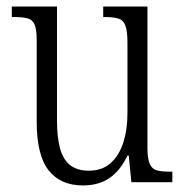

<svg xmlns="http://www.w3.org/2000/svg" viewBox="-20 -556 566 586"><path d="M233 10Q165 10 128.5 -36Q92 -82 92 -185V-434Q92 -466 85.5 -481Q79 -496 64 -500Q49 -504 23 -504H16V-536H154V-186Q154 -138 163 -104Q172 -70 193.5 -52.5Q215 -35 251 -35Q292 -35 318 -58.5Q344 -82 356.5 -121.5Q369 -161 369 -210V-426Q369 -462 362.5 -478.5Q356 -495 341 -499.5Q326 -504 300 -504H295V-536H430V-104Q430 -72 437 -56Q444 -40 459 -36Q474 -32 499 -32H506V0H381L373 -81H369Q347 -35 314 -12.5Q281 10 233 10Z"/></svg>

Font: Noto Serif Ethiopic Condensed Light
Style: Regular
Weight: 300
Width: 3
Designer: Monotype Design Team
Foundry: Monotype Imaging Inc.
Version: Version 2.102